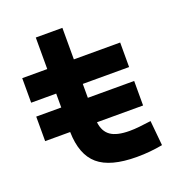

<svg xmlns="http://www.w3.org/2000/svg" viewBox="-125 -779 836 894"><g transform="rotate(-20 293.0 -332.0)"><path d="M25.9 -205.6V-327.1H149.9V-396H25.9V-517.6H149.9V-673.8H281.7V-517.6H511.2V-396H281.7V-327.1H511.2V-205.6H282.7Q288.1 -158.7 318.8 -137.2Q349.6 -115.7 412.6 -115.7Q435.1 -115.7 460.7 -118.4Q486.3 -121.1 519 -125.5L530.8 -2Q498.5 3.9 468 6.8Q437.5 9.8 402.8 9.8Q272 9.8 212.2 -41.5Q152.3 -92.8 149.9 -205.6Z"/></g></svg>

Font: Cascadia Code NF
Style: Bold
Weight: 700
Monospace: yes
Designer: Aaron Bell
Foundry: Saja Typeworks
Version: Version 2404.023; ttfautohint (v1.8.4)